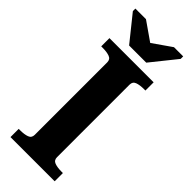

<svg xmlns="http://www.w3.org/2000/svg" viewBox="-293 -941 974 974"><g transform="rotate(45 194.0 -454.5)"><path d="M132 -754H255L365 -891V-909H299L167 -817H230L98 -909H22V-891ZM114 -95V-615Q114 -637 94.5 -644Q75 -651 46 -651H35V-710H352V-651H342Q312 -651 293 -644Q274 -637 274 -615V-95Q274 -73 293 -66Q312 -59 342 -59H352V0H35V-59H46Q75 -59 94.5 -66Q114 -73 114 -95Z"/></g></svg>

Font: Roboto Serif 28pt SemiBold
Style: Regular
Weight: 600
Designer: Greg Gazdowicz
Foundry: Commercial Type
Version: Version 1.008